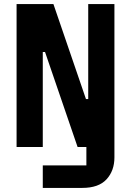

<svg xmlns="http://www.w3.org/2000/svg" viewBox="-20 -718 640 938"><path d="M61 0V-698H241L400 -234H411V-698H539V51Q539 116 500.5 158Q462 200 382 200H189V90H402V0H359L200 -464H189V0Z"/></svg>

Font: Lilex
Style: Regular
Weight: 400
Monospace: yes
Designer: Mike Abbink, Paul van der Laan, Pieter van Rosmalen, Mikhael Khrustik
Foundry: Mikhael Khrustik
Version: Version 2.510